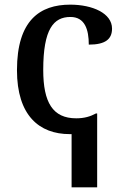

<svg xmlns="http://www.w3.org/2000/svg" viewBox="-20 -567 542 826"><path d="M288 239H398V-79H393C369 -66 343 -58 308 -58C207 -58 166 -126 166 -266C166 -443 211 -494 283 -494C345 -494 362 -440 362 -375C434 -375 462 -399 462 -444C462 -510 378 -547 282 -547C152 -547 53 -480 53 -265C53 -70 149 10 280 10H288Z"/></svg>

Font: Noto Serif Thai Medium
Style: Regular
Weight: 500
Designer: Monotype Design Team
Foundry: Monotype Imaging Inc.
Version: Version 1.901;PS 001.901;hotconv 1.0.88;makeotf.lib2.5.64775